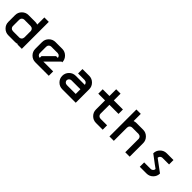

<svg xmlns="http://www.w3.org/2000/svg" viewBox="322 -2012 3357 3357"><g transform="rotate(45 2000.0 -333.5)"><path d="M333.3 -108.3Q355 -110 372.1 -126.2Q389.2 -142.5 389.2 -166.7H390.8V-333.3Q389.2 -355 373.3 -372.1Q357.5 -389.2 333.3 -389.2V-390.8H166.7Q144.2 -389.2 127.1 -373.3Q110 -357.5 110 -333.3H108.3V-166.7Q110 -144.2 126.2 -127.1Q142.5 -110 166.7 -110V-108.3ZM333.3 0H166.7Q97.5 0 48.8 -48.8Q0 -97.5 0 -166.7V-333.3Q0 -402.5 48.8 -451.2Q97.5 -500 166.7 -500H333.3Q363.3 -500 390.8 -490V-666.7H500V0H390.8V-10Q363.3 0 333.3 0Z M925 -108.3H1166.7V0H833.3Q764.2 0 715.4 -48.8Q666.7 -97.5 666.7 -166.7V-333.3Q666.7 -402.5 715.4 -451.2Q764.2 -500 833.3 -500H1000Q1068.3 -500 1117.5 -450.8Q1166.7 -401.7 1166.7 -333.3H1150L983.3 -166.7ZM833.3 -110V-152.5Q865 -185 925 -244.6Q985 -304.2 1000 -319.2L1013.3 -333.3H1057.5Q1055.8 -355 1040 -372.1Q1024.2 -389.2 1000 -389.2V-390.8H833.3Q810.8 -389.2 793.8 -373.3Q776.7 -357.5 776.7 -333.3H775V-166.7Q776.7 -144.2 792.9 -127.1Q809.2 -110 833.3 -110Z M1833.3 0H1500Q1430.8 0 1382.1 -48.8Q1333.3 -97.5 1333.3 -166.7Q1333.3 -235.8 1382.1 -284.6Q1430.8 -333.3 1500 -333.3H1724.2Q1722.5 -355 1706.7 -372.1Q1690.8 -389.2 1666.7 -389.2V-390.8H1500V-500H1666.7Q1735 -500 1784.2 -450.8Q1833.3 -401.7 1833.3 -333.3ZM1724.2 -108.3V-224.2H1500Q1477.5 -222.5 1460.4 -206.7Q1443.3 -190.8 1443.3 -166.7H1441.7Q1443.3 -144.2 1459.6 -127.1Q1475.8 -110 1500 -110V-108.3Z M2333.3 0Q2264.2 0 2215.4 -48.8Q2166.7 -97.5 2166.7 -166.7V-390.8H2000V-500H2166.7V-666.7H2275V-500H2500V-390.8H2275V-166.7Q2276.7 -144.2 2292.9 -127.1Q2309.2 -110 2333.3 -110V-108.3H2500V0Z M2775 -666.7V-489.2Q2803.3 -500 2833.3 -500H3000Q3068.3 -500 3117.5 -450.8Q3166.7 -401.7 3166.7 -333.3V0H3057.5V-333.3Q3055.8 -355 3040 -372.1Q3024.2 -389.2 3000 -389.2V-390.8H2833.3Q2810.8 -389.2 2793.8 -373.3Q2776.7 -357.5 2776.7 -333.3H2775V0H2666.7V-666.7Z M3583.3 -108.3Q3605 -110 3622.1 -126.2Q3639.2 -142.5 3639.2 -166.7H3640.8Q3606.7 -190.8 3569.6 -218.3Q3532.5 -245.8 3486.7 -280.8Q3440.8 -315.8 3416.7 -333.3Q3416.7 -402.5 3465.4 -451.2Q3514.2 -500 3583.3 -500H3750V-390.8H3583.3Q3560.8 -389.2 3543.8 -373.3Q3526.7 -357.5 3526.7 -333.3H3525Q3535 -326.7 3750 -166.7Q3750 -97.5 3701.2 -48.8Q3652.5 0 3583.3 0H3416.7V-108.3Z"/></g></svg>

Font: 0xA000-Squareish-Mono
Style: Squareish-Mono-Bold
Weight: 700
Version: Version 0.1